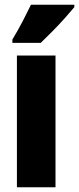

<svg xmlns="http://www.w3.org/2000/svg" viewBox="-20 -837 332 806"><path d="M213 -51H51V-604H213ZM292 -807Q278 -790 254.5 -763.5Q231 -737 203.5 -709Q176 -681 151 -657H32V-671Q56 -711 75 -747.5Q94 -784 110 -817H292Z"/></svg>

Font: Noto Sans Tamil UI ExtraCondensed Black
Style: Regular
Weight: 900
Width: 2
Designer: Jelle Bosma - Monotype Design Team
Foundry: Monotype Imaging Inc.
Version: Version 2.004; ttfautohint (v1.8.4.7-5d5b)